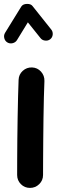

<svg xmlns="http://www.w3.org/2000/svg" viewBox="-38 -877 290 962"><path d="M122.6 -539.1Q149.4 -538.1 167.5 -518.1Q185.5 -498 184.6 -471.2Q183.1 -437.5 181.9 -389.4Q180.7 -341.3 179.9 -286.6Q179.2 -231.9 178.7 -177.7Q178.2 -123.5 178 -77.1Q177.7 -30.8 177.7 0Q177.7 26.9 158.4 45.7Q139.2 64.5 112.3 64.5Q85.4 64.5 66.7 45.7Q47.9 26.9 47.9 0Q47.9 -31.2 48.1 -77.6Q48.3 -124 48.8 -178.5Q49.3 -232.9 50.3 -288.1Q51.3 -343.3 52.5 -392.6Q53.7 -441.9 55.2 -477.1Q56.2 -503.9 75.9 -522Q95.7 -540 122.6 -539.1ZM-1.5 -664.6Q-13.2 -671.9 -16.6 -686Q-20 -700.2 -12.7 -712.4L68.4 -843.8Q76.7 -856.9 96.7 -857.4Q116.7 -857.9 125 -846.7L218.8 -729Q227.5 -718.3 226.1 -703.6Q224.6 -689 213.4 -680.2Q202.6 -671.9 188 -673.6Q173.3 -675.3 165 -686L101.6 -765.1L46.9 -675.8Q39.6 -664.1 25.1 -660.6Q10.7 -657.2 -1.5 -664.6Z"/></svg>

Font: Mikhak Bold
Style: Regular
Weight: 700
Designer: Amin Abedi
Version: Version 3.3